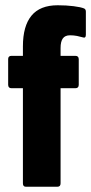

<svg xmlns="http://www.w3.org/2000/svg" viewBox="-20 -709 346 729"><path d="M78 0Q67 0 67 -13V-374H24Q11 -374 11 -387V-485Q11 -497 24 -497H67V-533Q67 -610 99.5 -649.5Q132 -689 199 -689Q232 -689 259.5 -685.5Q287 -682 299 -677Q306 -674 306 -665V-577Q306 -570 303 -567.5Q300 -565 295 -567Q285 -570 272.5 -572.5Q260 -575 246 -575Q227 -575 218.5 -563Q210 -551 210 -527V-497H266Q279 -497 279 -484V-387Q279 -374 266 -374H210V-13Q210 0 198 0Z"/></svg>

Font: Sofia Sans Extra Condensed Black
Style: Regular
Weight: 900
Designer: Botio Nikoltchev, Ani Petrova
Foundry: lettersoup
Version: Version 4.101